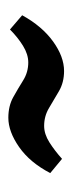

<svg xmlns="http://www.w3.org/2000/svg" viewBox="127 -478 177 472"><g transform="rotate(-90 216.0 -242.5)"><path d="M277 -174Q249 -174 227.5 -186.5Q206 -199 186 -211Q166 -223 142 -223Q122 -223 101.5 -210Q81 -197 61 -179L26 -208Q52 -258 90 -284.5Q128 -311 162 -311Q191 -311 212.5 -299Q234 -287 254 -274.5Q274 -262 298 -262Q318 -262 339 -275Q360 -288 379 -307L414 -277Q387 -228 349.5 -201Q312 -174 277 -174Z"/></g></svg>

Font: Rasa
Style: Bold Italic
Weight: 700
Italic angle: -7.10001°
Designer: Anna Giedrys (Yrsa+Rasa design), David Brezina (Yrsa art-direction, Rasa art-direction, design)
Foundry: Rosetta Type Foundry
Version: Version 2.004